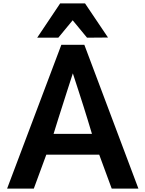

<svg xmlns="http://www.w3.org/2000/svg" viewBox="-20 -1063 859 1136"><path d="M641 53H799L479 -798H343L22 53H180L254 -148H567ZM495 -840 619 -841 483 -1043H336L200 -840H325L410 -943ZM498 -357 524 -271H297L325 -361C349 -438 411 -629 411 -629C411 -629 474 -437 498 -357Z"/></svg>

Font: LINE Seed JP_OTF Bold
Style: Regular
Weight: 700
Designer: LINE & Fontrix & Fontworks
Version: Version 1.009